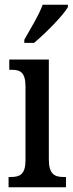

<svg xmlns="http://www.w3.org/2000/svg" viewBox="-20 -786 308 806"><path d="M82 -619V-606H123C173 -648 245 -721 265 -756V-766H159C143 -721 109 -668 82 -619ZM16 0H257V-43H247C209 -43 185 -55 185 -117V-536H19V-493H30C66 -493 87 -481 87 -423V-113C87 -54 63 -43 26 -43H16Z"/></svg>

Font: Noto Serif Devanagari ExtraCondensed Medium
Style: Regular
Weight: 500
Width: 2
Designer: Universal Thirst, Indian Type Foundry and the Monotype Design Team
Foundry: Monotype Imaging Inc.
Version: Version 2.004